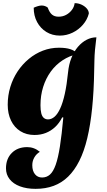

<svg xmlns="http://www.w3.org/2000/svg" viewBox="-20 -870 679 1219"><path d="M375 -125Q357 -89 330.5 -64Q304 -39 271 -26Q238 -13 199 -13Q148 -13 109.5 -37Q71 -61 50 -104.5Q29 -148 29 -205Q29 -264 45.5 -318Q62 -372 92 -417Q122 -462 163 -496Q204 -530 252.5 -548.5Q301 -567 354 -567Q398 -567 426 -558Q454 -549 475 -528Q421 -516 377 -487Q333 -458 302 -415Q271 -372 254 -318Q237 -264 237 -202Q237 -171 242 -151Q247 -131 258 -121.5Q269 -112 285 -112Q307 -112 326.5 -129Q346 -146 362.5 -182Q379 -218 391.5 -274.5Q404 -331 412 -410Q417 -461 433.5 -502.5Q450 -544 475 -573Q500 -602 530 -617.5Q560 -633 592 -633Q586 -587 583 -552.5Q580 -518 579.5 -487.5Q579 -457 578 -423Q576 -291 565 -183.5Q554 -76 534 7.5Q514 91 483.5 151.5Q453 212 412.5 251.5Q372 291 320.5 310Q269 329 206 329Q149 329 106.5 313Q64 297 41 267.5Q18 238 18 199Q18 138 55 101Q92 64 153 64Q175 64 195 71.5Q215 79 233 94Q211 107 198 129.5Q185 152 185 179Q185 215 202 236Q219 257 247 257Q276 257 297 238.5Q318 220 333.5 176.5Q349 133 360.5 59.5Q372 -14 382 -124ZM194 -821Q207 -827 220.5 -831Q234 -835 244 -835Q266 -835 283 -822Q294 -791 310 -777.5Q326 -764 352 -764Q378 -764 399.5 -775.5Q421 -787 436 -806.5Q451 -826 454 -850Q477 -850 497.5 -840.5Q518 -831 531 -816Q544 -801 544 -784Q534 -745 506.5 -713Q479 -681 440.5 -662.5Q402 -644 360 -644Q312 -644 274.5 -667Q237 -690 215.5 -730Q194 -770 194 -821Z"/></svg>

Font: Merienda Black
Style: Regular
Weight: 900
Designer: Eduardo Rodriguez Tunni
Foundry: Eduardo Rodriguez Tunni
Version: Version 2.001